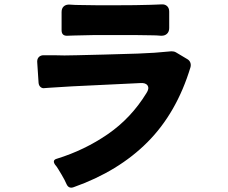

<svg xmlns="http://www.w3.org/2000/svg" viewBox="-20 -805 1040 876"><path d="M261 -667V-750Q261 -767 271 -776Q281 -785 298 -784Q310 -783 323.5 -782.5Q337 -782 354 -782Q386 -781 424.5 -781Q463 -781 511 -781Q557 -781 595 -781.5Q633 -782 665 -783Q680 -784 693 -784Q706 -784 717 -785Q733 -786 742.5 -777Q752 -768 752 -752V-677Q752 -660 741.5 -650.5Q731 -641 714 -642Q704 -643 692.5 -643.5Q681 -644 668 -644Q639 -645 599.5 -645Q560 -645 511 -645H408L318 -643Q310 -643 302.5 -642.5Q295 -642 289 -642Q261 -640 261 -667ZM284 36 274 15Q267 3 260.5 -9Q254 -21 246 -33Q239 -45 231 -54Q217 -75 240 -81Q366 -120 472 -193Q578 -266 648 -380Q662 -401 653.5 -414.5Q645 -428 620 -426L308 -411Q253 -408 211 -405Q203 -404 196.5 -404Q190 -404 184 -403Q173 -401 165 -408Q157 -415 156 -427L150 -518Q148 -535 157 -544.5Q166 -554 183 -553H224Q271 -551 331 -553L454 -556Q532 -558 608.5 -560.5Q685 -563 762 -571Q767 -571 772.5 -570Q778 -569 783 -566L835 -535Q845 -529 848.5 -519Q852 -509 849 -498Q786 -290 653 -156.5Q520 -23 316 49Q294 57 284 36Z"/></svg>

Font: Higure Gothic Black
Style: Regular
Weight: 900
Designer: Yoshimichi Ohira
Foundry: Positype
Version: Version 1.000